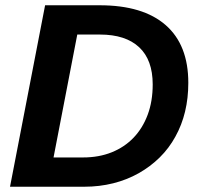

<svg xmlns="http://www.w3.org/2000/svg" viewBox="-20 -708 762 728"><path d="M358 -688Q522 -688 608 -613Q694 -538 694 -394Q694 -278 645 -190Q621 -146 585.5 -111Q550 -76 505.5 -51Q461 -26 409 -13Q357 0 300 0H18L151 -688ZM183 -111H295Q355 -111 403.5 -130.5Q452 -150 486.5 -186Q521 -222 540 -273Q559 -324 559 -388Q559 -481 507.5 -529Q456 -577 359 -577H273Z"/></svg>

Font: Libra Sans Modern
Style: Bold Italic
Weight: 700
Italic angle: -12°
Foundry: Stefan Peev, Context Ltd
Version: Version 1.000